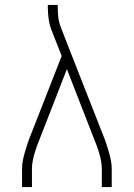

<svg xmlns="http://www.w3.org/2000/svg" viewBox="-20 -755 540 775"><path d="M69 0V-74Q69 -91 72.5 -108.5Q76 -126 81 -143Q86 -160 91.5 -176.5Q97 -193 104 -210L229 -529L187 -636Q179 -658 176 -681Q173 -704 173 -728V-735H213V-728Q213 -708 215 -688Q217 -668 224 -649L255 -569L396 -210Q403 -193 408.5 -176.5Q414 -160 419 -143Q424 -126 427.5 -108.5Q431 -91 431 -74V0H391V-74Q391 -89 388 -105Q385 -121 380.5 -136.5Q376 -152 370.5 -167Q365 -182 359 -196L250 -476L141 -196Q135 -182 129.5 -167Q124 -152 119.5 -136.5Q115 -121 112 -105Q109 -89 109 -74V0Z"/></svg>

Font: Iosevka Term Curly Extralight
Style: Regular
Weight: 200
Designer: Belleve Invis
Foundry: Belleve Invis
Version: Version 32.3.0